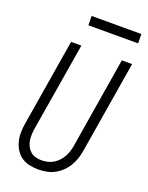

<svg xmlns="http://www.w3.org/2000/svg" viewBox="-168 -996 836 1088"><g transform="rotate(20 250.0 -452.5)"><path d="M202 8Q174 8 147.5 2Q121 -4 100 -19Q79 -34 65.5 -56Q52 -78 45.5 -104Q39 -130 39.5 -157.5Q40 -185 45 -213L131 -735H193L105 -204Q102 -185 101 -166Q100 -147 103 -129.5Q106 -112 114 -96Q122 -80 135 -68.5Q148 -57 165.5 -52Q183 -47 202 -47Q219 -47 237.5 -51Q256 -55 272 -64.5Q288 -74 301.5 -88Q315 -102 324 -118Q333 -134 338.5 -151.5Q344 -169 347 -186L437 -735H499L407 -177Q403 -153 395 -129Q387 -105 373.5 -83Q360 -61 341 -43Q322 -25 299 -13Q276 -1 251 3.5Q226 8 202 8ZM191 -857 190 -913H490L491 -857Z"/></g></svg>

Font: Iosevka SS18 Light
Style: Italic
Weight: 300
Italic angle: -9°
Monospace: yes
Designer: Belleve Invis
Foundry: Belleve Invis
Version: Version 25.1.1; ttfautohint (v1.8.4)